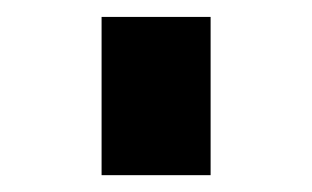

<svg xmlns="http://www.w3.org/2000/svg" viewBox="-20 -397 369 227"><path d="M100.1 -377H229V-189.9H100.1Z"/></svg>

Font: Noto Kufi Arabic
Style: Regular
Weight: 400
Designer: Monotype Design team
Foundry: Monotype Imaging Inc.
Version: Version 1.02